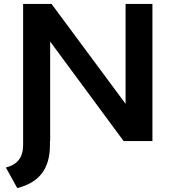

<svg xmlns="http://www.w3.org/2000/svg" viewBox="-20 -720 883 980"><path d="M10 135 68 240C179 212 235 143 235 20V0H236V-508L611 0H758V-700H621V-190L243 -700H98V20C98 84 68 121 10 135Z"/></svg>

Font: Gully SemiBold
Style: Regular
Weight: 600
Designer: jaikishan Patel
Foundry: MagicType
Version: Version 1.000;Glyphs 3.2 (3242)